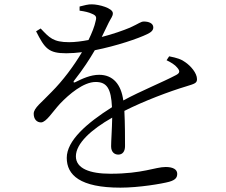

<svg xmlns="http://www.w3.org/2000/svg" viewBox="-20 -810 1040 883"><path d="M832 -524C815 -537 794 -544 758 -551L746 -533C765 -524 785 -512 795 -499C809 -483 807 -474 790 -465C730 -433 628 -392 547 -348C537 -423 499 -466 436 -466C396 -466 358 -448 326 -432C319 -428 316 -433 320 -438C364 -494 392 -538 416 -579C517 -599 616 -633 657 -653C676 -662 685 -671 685 -684C685 -703 664 -711 642 -711C627 -711 620 -702 578 -683C547 -670 499 -653 448 -640L480 -706C491 -728 499 -735 499 -749C499 -773 434 -790 403 -790C387 -791 366 -785 346 -780V-761C369 -758 390 -753 402 -747C422 -739 425 -732 420 -714C415 -689 403 -659 387 -626C356 -620 325 -616 298 -616C224 -616 207 -637 167 -679L146 -666C186 -587 203 -565 285 -565C308 -565 332 -567 357 -570C319 -506 269 -439 217 -387C172 -339 135 -314 135 -287C135 -262 149 -247 169 -247C193 -248 221 -295 256 -333C298 -377 364 -433 420 -433C472 -433 491 -402 495 -317C378 -243 287 -163 287 -84C287 -5 348 53 534 53C619 53 725 35 758 26C790 17 795 4 795 -11C795 -30 777 -42 742 -42C694 -42 636 -11 488 -11C393 -11 329 -35 329 -91C329 -150 399 -214 496 -269C495 -215 491 -161 491 -137C491 -110 507 -99 524 -99C544 -99 555 -114 555 -138C555 -170 555 -243 552 -300C643 -346 760 -390 837 -413C876 -425 886 -428 886 -446C886 -474 857 -507 832 -524Z"/></svg>

Font: Harano Aji Mincho KR
Style: Regular
Weight: 400
Foundry: Masamichi Hosoda
Version: HaranoAjiMinchoKR-Regular version 20230610;ttx 4.39.4